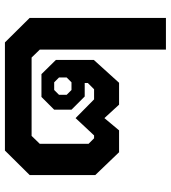

<svg xmlns="http://www.w3.org/2000/svg" viewBox="24 -734 710 799"><g transform="rotate(90 379.5 -335.0)"><path d="M55 -103V-670H187V-145L220 -111H546L579 -145V-348L556 -371H544L472 -294L394 -371H352L326 -345V-332H382L437 -277V-205L384 -152H289L230 -212V-370L325 -475H416L472 -414L523 -475H614L709 -376V-103L607 0H157ZM355 -205 375 -225V-257L355 -277H323L303 -257V-225L323 -205Z"/></g></svg>

Font: Chakra Petch
Style: Bold
Weight: 700
Designer: Katatrad Aksorn Co.,Ltd.
Foundry: Cadson Demak Co.,Ltd.
Version: Version 1.000; ttfautohint (v1.6)